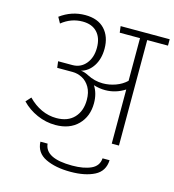

<svg xmlns="http://www.w3.org/2000/svg" viewBox="-130 -801 1029 1134"><g transform="rotate(15 384.5 -234.5)"><path d="M769 -645H642V0H598V-331Q542 -295 478 -295Q443 -295 407 -306Q435 -263 435 -203Q435 -122 384.5 -71Q334 -20 247 -20Q189 -20 134.5 -44Q80 -68 41 -109L69 -140Q107 -101 151 -81Q195 -61 242 -61Q312 -61 350.5 -102Q389 -143 389 -211Q389 -257 371 -288Q353 -319 324.5 -334Q296 -349 265 -349H171L166 -388H253Q304 -388 335.5 -426Q367 -464 367 -524Q367 -584 335.5 -618Q304 -652 246 -652Q176 -652 119 -606L99 -642Q168 -693 251 -693Q329 -693 370.5 -648.5Q412 -604 412 -530Q412 -468 384 -424.5Q356 -381 311 -369Q334 -367 358 -354Q404 -330 454 -330Q494 -330 532.5 -344Q571 -358 598 -384V-645H474L469 -684H769ZM188 98H232Q240 186 405 186Q476 186 520.5 165.5Q565 145 568 98H611Q608 166 551 195Q494 224 405 224Q313 224 252 194.5Q191 165 188 98Z"/></g></svg>

Font: FiraGO ExtraLight
Style: Regular
Weight: 200
Designer: bBox Type
Foundry: bBox Type GmbH
Version: Version 1.001